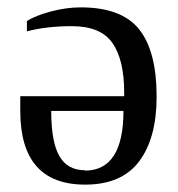

<svg xmlns="http://www.w3.org/2000/svg" viewBox="-20 -491 483 521"><path d="M405 -229Q405 -116 357.5 -53Q310 10 211 10Q35 10 35 -190V-230H317V-239Q317 -329 285 -374.5Q253 -420 175 -420Q107 -420 53 -406V-434Q77 -449 118.5 -460Q160 -471 199 -471Q310 -471 357.5 -411.5Q405 -352 405 -229ZM211 -29 210 -28Q315 -28 315 -190H119Q119 -104 142 -66Q164 -29 211 -29Z"/></svg>

Font: Libra Serif Modern
Style: Regular
Weight: 400
Designer: Stefan Peev, Context Ltd
Foundry: Stefan Peev, Context Ltd
Version: Version 1.000